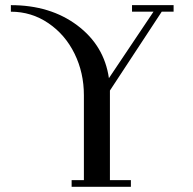

<svg xmlns="http://www.w3.org/2000/svg" viewBox="-20 -722 747 742"><path d="M22 -676.8V-702.1Q174.3 -702.1 278.6 -624Q382.8 -545.9 400.9 -419.9L573.2 -676.8H490.2V-702.1H650.9V-676.8H605L404.8 -372.1V-25.9H485.8V0H256.8V-25.9H304.2V-354Q304.2 -440.9 268.1 -514.6Q231.9 -588.4 166.7 -632.6Q101.6 -676.8 22 -676.8Z"/></svg>

Font: Dehuti Alt
Style: Bold
Weight: 700
Version: Version 1.2